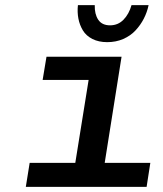

<svg xmlns="http://www.w3.org/2000/svg" viewBox="-20 -732 640 752"><path d="M399.9 -566.9Q366.7 -566.9 342 -579.3Q317.4 -591.8 304.7 -612.8Q292 -633.8 287.1 -658.9Q282.2 -684.1 285.2 -711.9H351.1Q350.1 -676.8 364.7 -654.8Q379.4 -632.8 411.1 -632.8Q442.4 -632.8 463.9 -655Q485.4 -677.2 495.1 -711.9H562Q556.2 -684.1 543.2 -658.9Q530.3 -633.8 510.7 -612.8Q491.2 -591.8 462.6 -579.3Q434.1 -566.9 399.9 -566.9ZM81.1 0 96.2 -94.2H274.9L327.1 -418.9H147L162.1 -509.8H456.1L390.1 -94.2H568.8L554.2 0Z"/></svg>

Font: Office Code Pro Medium Italic
Style: Regular
Weight: 500
Italic angle: -9°
Designer: Nathan Rutzky & Paul D. Hunt
Foundry: Adobe Systems Incorporated
Version: Version 1.004;PS 001.004;hotconv 1.0.70;makeotf.lib2.5.58329